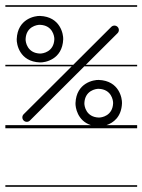

<svg xmlns="http://www.w3.org/2000/svg" viewBox="-23 -483 545 735"><path d="M130 -422C112.2 -422.7 44 -412 41 -333C40.3 -315.2 51 -247 130 -244C147.8 -243.3 216 -254 219 -333C219.7 -350.8 209 -419 130 -422ZM75 -333C76.8 -381.5 119 -388.4 130 -388C178.5 -386.2 185.4 -344 185 -333C183.2 -284.5 141 -277.6 130 -278C81.5 -279.8 74.6 -322 75 -333ZM355 -177C337.2 -177.7 269 -167 266 -88C265.4 -72.8 273.1 -20.6 325 -4H-2.5V8H502V-4H384.7C410.5 -12.7 442 -34.9 444 -88C444.7 -105.8 434 -174 355 -177ZM300 -88C301.8 -136.5 344 -143.4 355 -143C403.5 -141.2 410.4 -99 410 -88C408.2 -39.5 366 -32.6 355 -33C306.5 -34.8 299.6 -77 300 -88ZM-2.5 -463V-457H502V-463ZM-2.5 226V232H502V226ZM91.5 -21.5 299.6 -229H502V-235H305.6L427 -356C433.7 -362.7 433.7 -373.4 427.1 -380.1C420.5 -386.7 409.7 -386.7 403 -380.1L257.5 -235H-2.5V-229H251.4L67.5 -45.6C60.9 -39 60.9 -28.3 67.5 -21.6C74.1 -15 84.9 -14.9 91.5 -21.5Z"/></svg>

Font: LetsTraceRuled
Style: Medium
Weight: 500
Version: Version 003.000